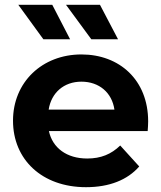

<svg xmlns="http://www.w3.org/2000/svg" viewBox="-20 -770 669 797"><path d="M182 -315C193 -385 245 -431 318 -431C392 -431 445 -385 455 -315ZM337 7C434 7 509 -23 558 -79L479 -166C442 -130 399 -112 342 -112C257 -112 198 -156 183 -226H593C594 -238 595 -255 595 -266C595 -438 476 -544 318 -544C155 -544 34 -429 34 -269C34 -108 154 7 337 7ZM197 -750H56L160 -607H271ZM395 -750H254L359 -607H470Z"/></svg>

Font: Montserrat-Alt1
Style: Bold
Weight: 700
Designer: Differentunic
Foundry: Differentunic
Version: Version 7.222